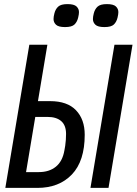

<svg xmlns="http://www.w3.org/2000/svg" viewBox="-20 -916 666 936"><path d="M169 -77Q220 -77 252.5 -103.5Q285 -130 294 -183L298 -206Q300 -221 301 -234.5Q302 -248 302 -263Q302 -305 278.5 -325.5Q255 -346 212 -346H152L107 -77ZM123 -698H211L165 -423H224Q308 -423 350.5 -378.5Q393 -334 393 -259Q393 -131 330.5 -65.5Q268 0 162 0H6ZM538 -698H626L509 0H421ZM297 -784Q265 -784 253 -795.5Q241 -807 241 -823Q241 -828 242 -835.5Q243 -843 245 -850Q250 -871 263.5 -883.5Q277 -896 309 -896Q341 -896 353 -884.5Q365 -873 365 -857Q365 -852 364 -845Q363 -838 361 -830Q356 -809 343 -796.5Q330 -784 297 -784ZM489 -784Q457 -784 445 -795.5Q433 -807 433 -823Q433 -828 434 -835.5Q435 -843 437 -850Q442 -871 455.5 -883.5Q469 -896 501 -896Q533 -896 545 -884.5Q557 -873 557 -857Q557 -852 556 -845Q555 -838 553 -830Q548 -809 535 -796.5Q522 -784 489 -784Z"/></svg>

Font: IBM Plex Mono Text
Style: Italic
Weight: 450
Italic angle: -9°
Monospace: yes
Designer: Mike Abbink, Paul van der Laan, Pieter van Rosmalen
Foundry: Bold Monday
Version: Version 2.1